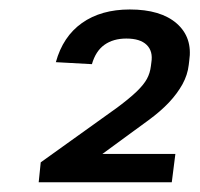

<svg xmlns="http://www.w3.org/2000/svg" viewBox="-20 -805 411 395"><path d="M63.8 -471 221.4 -583.9Q247.2 -603.2 261.6 -617.1Q275.9 -631 282.3 -642.8Q288.7 -654.6 290.4 -668.9L291.4 -676.6Q295.1 -699.7 281.7 -712.7Q268.4 -725.7 239.9 -725.7Q213.1 -725.7 195 -712.9Q176.9 -700.1 169.1 -673L94.9 -677.1Q109.5 -730 148.7 -757.7Q188 -785.5 247 -785.5Q310.6 -785.5 343.6 -756.7Q376.5 -727.8 369.3 -679.9L368.3 -671.5Q366 -651 355.4 -631.7Q344.7 -612.4 327.5 -594.1Q310.2 -575.8 286 -558.1L128.2 -442.6L137.2 -488.3H340.8L333.4 -430H59.6Z"/></svg>

Font: Pathway Extreme 8pt Thin 12pt
Style: Italic
Weight: 100
Italic angle: -8°
Version: Version 1.001;gftools[0.9.26]